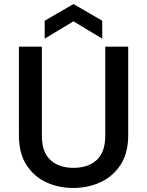

<svg xmlns="http://www.w3.org/2000/svg" viewBox="-20 -927 730 954"><path d="M74 -695H188V-252Q188 -171 230.5 -132Q273 -93 345 -93Q418 -93 460.5 -132Q503 -171 503 -252V-695H617V-254Q617 -166 579 -108Q541 -50 479 -21.5Q417 7 344 7Q271 7 209.5 -21.5Q148 -50 111 -108Q74 -166 74 -254ZM488 -735 345 -821 202 -735V-824L345 -907L488 -824Z"/></svg>

Font: Parkinsans Medium
Style: Regular
Weight: 500
Designer: Red Stone, Indian Type Foundry
Foundry: Indian Type Foundry
Version: Version 1.000